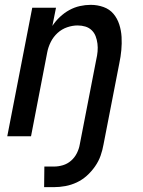

<svg xmlns="http://www.w3.org/2000/svg" viewBox="-20 -562 590 792"><path d="M162 210 163 125H203Q221 125 239.5 119.5Q258 114 273 101Q288 88 297 70Q306 52 309 34L377 -316Q381 -333 382.5 -349.5Q384 -366 382 -382Q380 -398 374.5 -412.5Q369 -427 358 -437.5Q347 -448 332 -452.5Q317 -457 300 -457Q279 -457 257 -449.5Q235 -442 217.5 -426Q200 -410 189.5 -389Q179 -368 175 -347L108 0H10L113 -530H211L196 -455Q209 -475 227 -492Q245 -509 266 -520.5Q287 -532 309.5 -537Q332 -542 354 -542Q382 -542 407 -533Q432 -524 448 -505Q464 -486 472 -461Q480 -436 481.5 -409.5Q483 -383 480.5 -355.5Q478 -328 472 -300L407 34Q403 57 395 80Q387 103 372 124.5Q357 146 338 163Q319 180 296.5 190.5Q274 201 250 205.5Q226 210 202 210Z"/></svg>

Font: Lode Dark Term
Style: Bold Italic
Weight: 700
Italic angle: -11°
Monospace: yes
Designer: Belleve Invis
Foundry: Belleve Invis
Version: Version 29.2.0